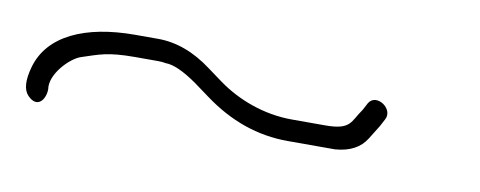

<svg xmlns="http://www.w3.org/2000/svg" viewBox="-29 -417 658 263"><g transform="rotate(10 300.5 -286.0)"><path d="M148.9 -313H180.9C184.9 -313 188.6 -312.7 192 -312C202.7 -312 217.5 -305.3 236.4 -292L256.9 -277C293.7 -249.7 333 -236 374.7 -236H440.7C461 -237.5 475.4 -245.1 483.9 -259C487.5 -265 491.5 -271.3 495.7 -278L501 -288C510.4 -304 483.4 -322 474 -306L468.7 -296C455.4 -277.5 458.1 -266 421.7 -266H375.7C335.8 -266 299.4 -280.3 272 -300L251.5 -315C226.7 -333.7 201.4 -343 175.9 -343H143.9C75.2 -343 24.9 -320.9 11.9 -275C6.5 -255.9 7.3 -242.6 14.6 -235.1C29.1 -220.1 39.5 -234.7 39.5 -249C36.1 -269.4 61.2 -295.2 76 -300C99.6 -307.6 110.3 -313 148.9 -313Z"/></g></svg>

Font: MewTooHand
Style: Lta
Weight: 400
Designer: Mew Too, Robert Jablonski
Version: Version 0.77